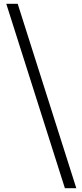

<svg xmlns="http://www.w3.org/2000/svg" viewBox="-20 -811 432 1009"><path d="M321 178H381L73 -791H13Z"/></svg>

Font: Noto Sans CJK JP DemiLight
Style: Regular
Weight: 350
Designer: Ryoko NISHIZUKA (kana & ideographs); Paul D. Hunt (Latin, Greek & Cyrillic); Wenlong ZHANG (bopomofo); Sandoll Communica
Foundry: Adobe Systems Incorporated
Version: Version 1.004;PS 1.004;hotconv 1.0.82;makeotf.lib2.5.63406